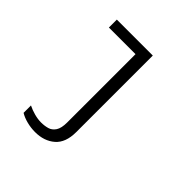

<svg xmlns="http://www.w3.org/2000/svg" viewBox="-187 -649 974 974"><g transform="rotate(45 300.0 -162.5)"><path d="M211 186Q181 186 151.5 178.5Q122 171 101 158V105Q123 116 149 123Q175 130 198 130Q222 130 243.5 124Q265 118 278.5 97.5Q292 77 292 36V-454H101V-511H359V38Q359 114 317.5 150Q276 186 211 186Z"/></g></svg>

Font: Chivo Mono Medium ExtraLight
Style: Regular
Weight: 250
Monospace: yes
Version: Version 1.008